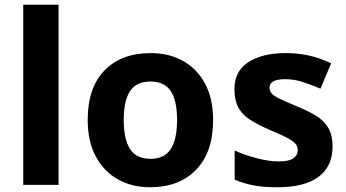

<svg xmlns="http://www.w3.org/2000/svg" viewBox="-20 -780 1461 810"><path d="M227 0H78V-760H227Z M879 -273.7Q879 -138 807.5 -64Q736 10 613 10Q537.1 10 477.8 -23.1Q418.4 -56.2 384.2 -119.8Q350 -183.4 350 -274Q350 -410 421 -483Q492 -556 616 -556Q693.4 -556 752.2 -523Q811 -490 845 -427.3Q879 -364.5 879 -273.7ZM502 -274Q502 -193 528.5 -151.5Q555 -110 614.9 -110Q674 -110 700.5 -151.5Q727 -193 727 -274Q727 -355 700.5 -395.5Q674 -436 614.5 -436Q555 -436 528.5 -395.5Q502 -355 502 -274Z M1383 -162Q1383 -79 1324.5 -34.5Q1266 10 1150 10Q1093 10 1052 2.5Q1011 -5 970 -22V-145Q1014 -125 1065 -112Q1116 -99 1155 -99Q1199 -99 1217.5 -112Q1236 -125 1236 -146Q1236 -160 1228.5 -171Q1221 -182 1196 -196Q1171 -210 1118 -232Q1067 -254 1034 -275.5Q1001 -297 985 -327.5Q969 -358 969 -404Q969 -480 1028 -518Q1087 -556 1185 -556Q1236 -556 1282 -546Q1328 -536 1377 -513L1332 -406Q1292 -423 1256 -434.5Q1220 -446 1183 -446Q1150 -446 1133.5 -437Q1117 -428 1117 -410Q1117 -397 1125.5 -386.5Q1134 -376 1158.5 -364Q1183 -352 1231 -332Q1278 -313 1312 -292.5Q1346 -272 1364.5 -241.5Q1383 -211 1383 -162Z"/></svg>

Font: Noto Sans New Tai Lue
Style: Regular
Weight: 400
Designer: Monotype Design Team
Foundry: Monotype Imaging Inc.
Version: Version 2.003